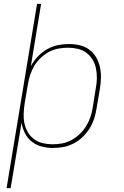

<svg xmlns="http://www.w3.org/2000/svg" viewBox="-20 -755 640 990"><path d="M14 215 171 -735H192L139 -414Q154 -441 175 -463.5Q196 -486 222.5 -501Q249 -516 277.5 -522Q306 -528 335 -528Q364 -528 391.5 -521.5Q419 -515 440.5 -499Q462 -483 475.5 -460Q489 -437 495 -410Q501 -383 500.5 -354.5Q500 -326 495 -297L478 -197Q474 -170 465.5 -143.5Q457 -117 442 -93Q427 -69 406.5 -49Q386 -29 360 -15.5Q334 -2 307 3Q280 8 253 8Q223 8 194.5 0.5Q166 -7 144 -24.5Q122 -42 109 -67.5Q96 -93 91 -122L35 215ZM251 -11Q275 -11 300 -15.5Q325 -20 348 -32.5Q371 -45 390.5 -63.5Q410 -82 424 -104.5Q438 -127 446 -151Q454 -175 458 -200L474 -300Q479 -326 479.5 -351.5Q480 -377 475 -401.5Q470 -426 457.5 -447Q445 -468 426 -482.5Q407 -497 382 -503Q357 -509 331 -509Q307 -509 281.5 -504.5Q256 -500 233.5 -488Q211 -476 191 -457.5Q171 -439 157.5 -416.5Q144 -394 136 -370Q128 -346 124 -321L107 -221Q103 -195 102 -169Q101 -143 106 -119Q111 -95 123.5 -73.5Q136 -52 155.5 -37.5Q175 -23 200 -17Q225 -11 251 -11Z"/></svg>

Font: Iosevka HT Thin Extended
Style: Italic
Weight: 100
Width: 7
Italic angle: -9°
Monospace: yes
Designer: Belleve Invis
Foundry: Belleve Invis
Version: Version 32.3.0; ttfautohint (v1.8.4)